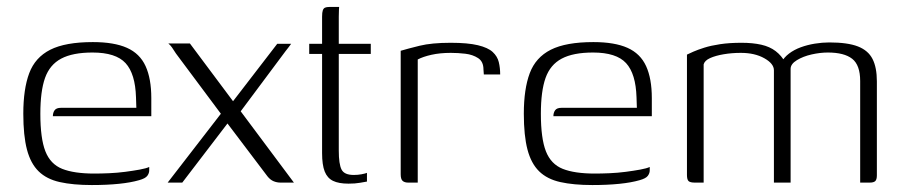

<svg xmlns="http://www.w3.org/2000/svg" viewBox="-20 -525 2600 552"><path d="M244 7Q190 7 152 -1.5Q114 -10 91 -32.5Q68 -55 57.5 -95Q47 -135 47 -198Q47 -269 64 -314.5Q81 -360 124.5 -382Q168 -404 247 -404Q308 -404 345 -387.5Q382 -371 398.5 -335Q415 -299 415 -243V-191H132Q132 -201 137 -208Q142 -215 155 -215H372L371 -245Q369 -313 341 -343.5Q313 -374 246 -374Q189 -374 156 -356.5Q123 -339 109.5 -301Q96 -263 96 -198Q96 -127 110.5 -90Q125 -53 159 -39.5Q193 -26 251 -26Q270 -26 293.5 -27Q317 -28 340 -31Q363 -34 382 -37.5Q401 -41 409 -45V-35Q409 -27 403.5 -19.5Q398 -12 380 -7Q356 0 321.5 3.5Q287 7 244 7Z M462 0 615 -198 486 -371Q479 -382 474.5 -388.5Q470 -395 464 -400H526L650 -234L777 -399H817Q814 -395 810 -389.5Q806 -384 801 -378L672 -205L825 0H787Q776 0 766.5 -4Q757 -8 749 -18L634 -170L504 0Z M982 3Q954 3 937.5 -5Q921 -13 913.5 -32Q906 -51 906 -85V-370H869V-399H906V-477Q906 -489 908 -495Q910 -501 914.5 -503Q919 -505 927 -505H955Q955 -504 954.5 -497.5Q954 -491 954 -477V-399H1046V-370H954V-92Q954 -53 962 -37.5Q970 -22 997 -22Q1009 -22 1019.5 -24Q1030 -26 1035 -28V-3Q1029 -2 1015 0.5Q1001 3 982 3Z M1181 0H1154Q1143 0 1137.5 -5Q1132 -10 1132 -24V-379Q1152 -385 1186.5 -393.5Q1221 -402 1276 -402Q1325 -402 1354 -395Q1383 -388 1396.5 -375.5Q1410 -363 1414 -346.5Q1418 -330 1418 -311H1371L1370 -325Q1370 -348 1354.5 -358Q1339 -368 1318 -370.5Q1297 -373 1276 -373Q1245 -373 1220.5 -367.5Q1196 -362 1181 -354Z M1683 7Q1629 7 1591 -1.5Q1553 -10 1530 -32.5Q1507 -55 1496.5 -95Q1486 -135 1486 -198Q1486 -269 1503 -314.5Q1520 -360 1563.5 -382Q1607 -404 1686 -404Q1747 -404 1784 -387.5Q1821 -371 1837.5 -335Q1854 -299 1854 -243V-191H1571Q1571 -201 1576 -208Q1581 -215 1594 -215H1811L1810 -245Q1808 -313 1780 -343.5Q1752 -374 1685 -374Q1628 -374 1595 -356.5Q1562 -339 1548.5 -301Q1535 -263 1535 -198Q1535 -127 1549.5 -90Q1564 -53 1598 -39.5Q1632 -26 1690 -26Q1709 -26 1732.5 -27Q1756 -28 1779 -31Q1802 -34 1821 -37.5Q1840 -41 1848 -45V-35Q1848 -27 1842.5 -19.5Q1837 -12 1819 -7Q1795 0 1760.5 3.5Q1726 7 1683 7Z M1978 0Q1964 0 1959.5 -4.5Q1955 -9 1955 -22V-368Q1961 -371 1973.5 -376.5Q1986 -382 2005 -388Q2024 -394 2050.5 -398Q2077 -402 2112 -402Q2144 -402 2168.5 -396.5Q2193 -391 2210 -378Q2227 -365 2238 -345H2226Q2234 -360 2248.5 -371Q2263 -382 2282 -389Q2301 -396 2322.5 -399.5Q2344 -403 2364 -403Q2417 -403 2446.5 -391.5Q2476 -380 2488.5 -355.5Q2501 -331 2501 -291V-21Q2501 -9 2496.5 -4.5Q2492 0 2480 0H2453Q2453 -73 2453 -146Q2453 -219 2453 -292Q2453 -338 2430 -356Q2407 -374 2360 -374Q2338 -374 2313.5 -368.5Q2289 -363 2271 -352Q2253 -341 2253 -327V0H2205V-323Q2205 -342 2177.5 -357.5Q2150 -373 2110 -373Q2084 -373 2060.5 -369Q2037 -365 2021.5 -358Q2006 -351 2003 -340V0Z"/></svg>

Font: Genos Thin Light
Style: Regular
Weight: 300
Version: Version 1.010